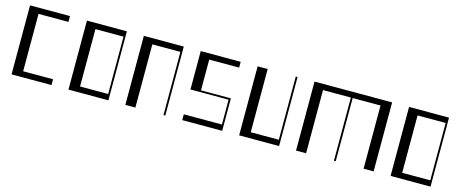

<svg xmlns="http://www.w3.org/2000/svg" viewBox="-37 -1051 3675 1532"><g transform="rotate(15 1800.5 -285.0)"><path d="M70 -570H400V-522H153V-48H400V0H70Z M540 -570H870V0H540ZM855 -48V-522H623V-48Z M1010 -570H1340V0H1325V-522H1093V0H1010Z M1480 -48H1795V-253H1480V-570H1810V-522H1563V-268H1810V0H1480Z M1950 -570H2033V-48H2265V-570H2280V0H1950Z M2420 -570H3061V0H2978V-522H2748V0H2733V-522H2503V0H2420Z M3201 -570H3531V0H3201ZM3516 -48V-522H3284V-48Z"/></g></svg>

Font: Facade Sud
Style: Regular
Weight: 100
Designer: Éléonore Fines
Foundry: Velvetyne Type Foundry
Version: Version 1.001;Glyphs 3.2 (3202)